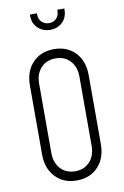

<svg xmlns="http://www.w3.org/2000/svg" viewBox="-107 -1050 727 1126"><g transform="rotate(-10 257.0 -487.0)"><path d="M257 16Q178.5 16 130.2 -35Q82 -86 82 -169V-581Q82 -664.5 130.2 -715.2Q178.5 -766 257 -766Q336 -766 384 -715.2Q432 -664.5 432 -581V-169Q432 -86 384 -35Q336 16 257 16ZM257 -39Q311 -39 344 -74.8Q377 -110.5 377 -169V-581Q377 -639.5 344 -675.2Q311 -711 257 -711Q203 -711 170 -675.2Q137 -639.5 137 -581V-169Q137 -110.5 170 -74.8Q203 -39 257 -39ZM257 -881Q213.5 -881 183.8 -909.2Q154 -937.5 154 -983V-990H196V-983Q196 -954.5 213.8 -937.8Q231.5 -921 257 -921Q282.5 -921 299.8 -937.8Q317 -954.5 317 -983V-990H359V-983Q359 -937.5 329.8 -909.2Q300.5 -881 257 -881Z"/></g></svg>

Font: Mohave Light
Style: Regular
Weight: 300
Designer: Gumpita Rahayu
Foundry: Tokotype
Version: Version 2.003